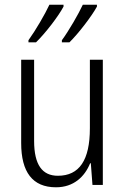

<svg xmlns="http://www.w3.org/2000/svg" viewBox="-20 -786 532 816"><path d="M392 -766H332C314 -727 273 -656 243 -615V-606H275C314 -644 371 -719 392 -758ZM250 -766H190C172 -727 132 -658 101 -615V-606H133C174 -646 229 -718 250 -758ZM417 -532H362V-241C362 -105 317 -39 226 -39C160 -39 125 -85 125 -187V-532H70V-178C70 -55 118 10 218 10C293 10 340 -35 363 -92H366L373 0H417Z"/></svg>

Font: Noto Sans Display SemiCondensed Light
Style: Regular
Weight: 300
Width: 4
Designer: Monotype Design Team
Foundry: Monotype Imaging Inc.
Version: Version 1.900